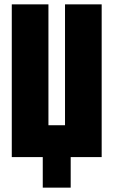

<svg xmlns="http://www.w3.org/2000/svg" viewBox="-20 -720 520 880"><path d="M446 -700V0H304V140H176V0H34V-700H202V-146H278V-700Z"/></svg>

Font: Tektur Condensed
Style: Bold
Weight: 700
Width: 3
Designer: Adam Jagosz
Foundry: Adam Jagosz
Version: Version 1.005;gftools[0.9.30]